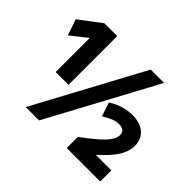

<svg xmlns="http://www.w3.org/2000/svg" viewBox="-152 -975 1220 1220"><g transform="rotate(45 457.5 -365.0)"><path d="M585 -730H705L312 0H192ZM169 -730H284V-292H169V-597H167L59 -511L22 -619ZM708 -444Q777 -444 817 -409.5Q857 -375 857 -316Q857 -266 825 -215Q793 -164 723 -102V-100H861V0H560V-100Q661 -174 701.5 -218Q742 -262 742 -297Q742 -343 687 -343Q663 -343 636.5 -332.5Q610 -322 576 -300L545 -393Q576 -416 620 -430Q664 -444 708 -444Z"/></g></svg>

Font: Enso
Style: Bold
Weight: 700
Designer: Coji Morishita
Foundry: UNDERFOREST DESIGN
Version: Version 1.000